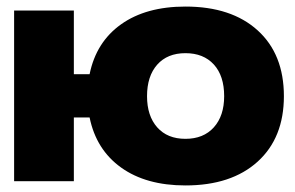

<svg xmlns="http://www.w3.org/2000/svg" viewBox="-20 -552 898 585"><path d="M23 0V-520H205V-326H253Q273 -424 349 -478Q425 -532 545 -532Q685 -532 765 -459.5Q845 -387 845 -259Q845 -132 765 -59.5Q685 13 545 13Q425 13 349 -41.5Q273 -96 253 -194H205V0ZM545 -129Q600 -129 631.5 -164Q663 -199 663 -259Q663 -321 631.5 -355.5Q600 -390 545 -390Q490 -390 459 -355Q428 -320 428 -259Q428 -199 459 -164Q490 -129 545 -129Z"/></svg>

Font: Non Bureau Extended
Style: Bold
Weight: 700
Width: 7
Designer: Jona Saucedo
Foundry: Non Foundry
Version: Version 1.000; ttfautohint (v1.8.4)